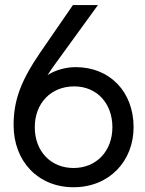

<svg xmlns="http://www.w3.org/2000/svg" viewBox="-20 -748 590 779"><path d="M278.3 11.7C424.3 11.7 522 -95.2 522 -231.9C522 -375.5 425.8 -475.6 287.1 -475.6C243.2 -475.6 201.7 -461.9 172.9 -443.4C180.7 -455.6 189.5 -467.8 198.2 -480.5L377.4 -727.5H275.9L143.1 -534.7C63.5 -418.5 35.2 -339.4 35.2 -240.2C35.2 -92.8 135.3 11.7 278.3 11.7ZM121.1 -231.9C121.1 -329.1 186.5 -397.5 281.2 -397.5C372.6 -397.5 436 -329.1 436 -231.9C436 -134.8 371.1 -66.4 278.3 -66.4C185.5 -66.4 121.1 -134.8 121.1 -231.9Z"/></svg>

Font: Guggenheim Sans Display
Style: Regular
Weight: 400
Designer: Modified by Tom Baber under direction of Pentagram Design 2023
Foundry: rsms
Version: Version 1.001;Glyphs 3.1.2 (3151)